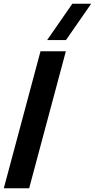

<svg xmlns="http://www.w3.org/2000/svg" viewBox="-73 -1010 509 1030"><path d="M280.9 -795 416.1 -990H315.1L179.9 -795ZM-52.6 0H83.4L280.3 -735H144.3Z"/></svg>

Font: Manrope
Style: ExtraBoldItalic
Weight: 800
Italic angle: -15°
Designer: Mikhail Sharanda
Foundry: Mikhail Sharanda
Version: Version 4.502;hotconv 1.0.109;makeotfexe 2.5.65596